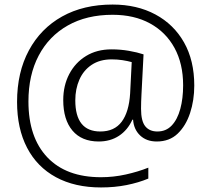

<svg xmlns="http://www.w3.org/2000/svg" viewBox="-20 -796 929 844"><path d="M834 -420Q834 -355 815.5 -299Q797 -243 761 -208.5Q725 -174 669 -174Q624 -174 596 -200.5Q568 -227 565 -270H562Q541 -224 503 -199Q465 -174 414 -174Q339 -174 298.5 -222Q258 -270 258 -356Q258 -420 284.5 -470.5Q311 -521 358.5 -550Q406 -579 470 -579Q510 -579 547 -572.5Q584 -566 611 -557L602 -383Q601 -365 600.5 -348.5Q600 -332 600 -318Q600 -264 618.5 -241Q637 -218 672 -218Q710 -218 735 -244.5Q760 -271 772.5 -317Q785 -363 785 -421Q785 -516 747 -585.5Q709 -655 639.5 -693Q570 -731 475 -731Q361 -731 278 -684Q195 -637 150 -551.5Q105 -466 105 -350Q105 -192 188 -104.5Q271 -17 424 -17Q479 -17 533 -29Q587 -41 632 -59V-11Q589 7 536.5 17.5Q484 28 424 28Q309 28 226 -17Q143 -62 99 -146.5Q55 -231 55 -348Q55 -478 107 -574.5Q159 -671 253 -723.5Q347 -776 475 -776Q582 -776 663 -732.5Q744 -689 789 -609.5Q834 -530 834 -420ZM311 -355Q311 -218 421 -218Q483 -218 515 -261Q547 -304 552 -385L559 -523Q541 -528 518.5 -531.5Q496 -535 471 -535Q419 -535 383 -511Q347 -487 329 -446Q311 -405 311 -355Z"/></svg>

Font: Noto Sans Malayalam UI Light
Style: Regular
Weight: 300
Designer: Jelle Bosma - Monotype Design Team
Foundry: Monotype Imaging Inc.
Version: Version 2.104; ttfautohint (v1.8.4.7-5d5b)